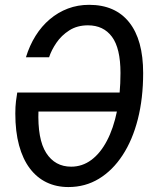

<svg xmlns="http://www.w3.org/2000/svg" viewBox="-20 -761 640 796"><path d="M263.5 14.5Q213.5 14.5 173 -5Q132.5 -24.5 103.5 -63Q74.5 -101.5 59 -158.5Q43.5 -215.5 43.5 -290.5Q43.5 -318.5 46.2 -341Q49 -363.5 51.5 -377.5L144 -340L139.5 -304.5Q135 -184 171.5 -127Q208 -70 275 -70Q321 -70 358.5 -97.8Q396 -125.5 423.2 -177.2Q450.5 -229 465 -300.2Q479.5 -371.5 479.5 -458.5Q479.5 -561 444.2 -608.5Q409 -656 344.5 -656Q300 -656 267.2 -635Q234.5 -614 213.8 -583.5Q193 -553 183.5 -523.5H87.5Q102.5 -572.5 127.5 -612.5Q152.5 -652.5 186.5 -681.2Q220.5 -710 261.5 -725.5Q302.5 -741 349.5 -741Q458 -741 515.8 -668.2Q573.5 -595.5 573.5 -458Q573.5 -353.5 551.5 -267Q529.5 -180.5 488.2 -117.5Q447 -54.5 390.2 -20Q333.5 14.5 263.5 14.5ZM57.5 -298.5 51.5 -377.5H511.5L501 -298.5Z"/></svg>

Font: Spline Sans Mono
Style: Italic
Weight: 400
Italic angle: -4°
Monospace: yes
Designer: Eben Sorkin, Mirko Velimirovic
Foundry: Sorkin Type
Version: Version 1.004